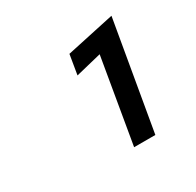

<svg xmlns="http://www.w3.org/2000/svg" viewBox="-104 -817 670 658"><g transform="rotate(-30 231.5 -488.5)"><path d="M206 -584 219 -662 409 -703 335 -274H251L308 -609Z"/></g></svg>

Font: Jost* 600 Semi
Style: Italic
Weight: 600
Italic angle: -10°
Version: Version 3.500